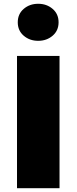

<svg xmlns="http://www.w3.org/2000/svg" viewBox="-20 -996 405 1016"><path d="M74 -878Q74 -922 105.5 -949Q137 -976 182 -976Q227 -976 258.5 -949Q290 -922 290 -878Q290 -834 258.5 -807Q227 -780 182 -780Q137 -780 105.5 -807Q74 -834 74 -878ZM70 -700H295V0H70Z"/></svg>

Font: Jost* Black
Style: Regular
Weight: 900
Version: Version 3.7